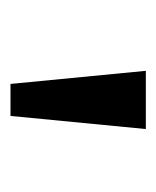

<svg xmlns="http://www.w3.org/2000/svg" viewBox="14 -783 298 366"><g transform="rotate(90 163.0 -600.0)"><path d="M140 -471 115 -729H226L201 -471Z"/></g></svg>

Font: ugurmukhi25
Style: Book
Weight: 400
Designer: Jelle Bosma - Monotype Design Team
Foundry: Monotype Imaging Inc.
Version: Version 2.003